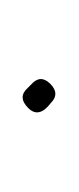

<svg xmlns="http://www.w3.org/2000/svg" viewBox="29 -397 68 166"><g transform="rotate(-90 63.0 -314.0)"><path d="M70 -324C64.7 -330 58.9 -329.9 52.6 -323.6C46.4 -317.4 47.9 -310.9 57 -304C62.3 -298.7 67.8 -298.8 73.5 -304.5C79.2 -310.2 79 -315.7 73 -321Z"/></g></svg>

Font: Proton
Style: SeBd
Weight: 500
Version: Version 1.017